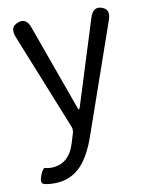

<svg xmlns="http://www.w3.org/2000/svg" viewBox="-87 -608 695 905"><g transform="rotate(-10 260.5 -156.0)"><path d="M101 234Q64 234 48 227.5Q32 221 45 186Q59 151 69.5 155Q80 159 96 159Q181 159 211 66Q219 42 226 17Q231 1 225 -15L39 -478Q20 -527 61 -542Q103 -558 120 -509L268 -98Q271 -89 273.5 -89Q276 -89 279 -98L407 -506Q423 -556 463 -542Q503 -529 486 -480L303 45Q272 134 229 180Q177 234 101 234Z"/></g></svg>

Font: Resource Han Rounded CN
Style: Regular
Weight: 400
Designer: Cyano Hao (round all glyphs); Ryoko NISHIZUKA  (kana, bopomofo & ideographs); Paul D. Hunt (Latin, Greek & Cyrillic); Sa
Foundry: Cyano Hao
Version: 0.990